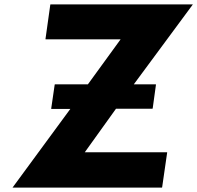

<svg xmlns="http://www.w3.org/2000/svg" viewBox="-20 -847 898 874"><path d="M675 -353 690 -462 689 -463H589L858 -827H210L209 -826L187 -669L188 -668H529L380 -463H230L229 -462L213 -352L214 -351H300L37 7H717L718 6L741 -153L740 -154H366L508 -352H673Z"/></svg>

Font: Hussar Woodtype
Style: SeBdObl
Weight: 900
Foundry: Cannot Into Space Fonts
Version: Version 1.07